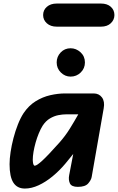

<svg xmlns="http://www.w3.org/2000/svg" viewBox="-20 -1055 666 1084"><path d="M120.5 9.5Q77 9.5 55.5 -23.8Q34 -57 34 -128Q34 -158.5 39.8 -196.8Q45.5 -235 56 -275.2Q66.5 -315.5 81 -352.2Q95.5 -389 113 -416Q142 -459 181 -483.2Q220 -507.5 263.5 -517.5Q307 -527.5 348.5 -527.5H508.5Q539 -527.5 555.8 -504.8Q572.5 -482 565.5 -443.5L497.5 -55.5Q494.5 -38.5 477.8 -19.2Q461 0 419.5 0Q383.5 0 374.5 -20Q365.5 -40 370.5 -66L393.5 -186Q390 -181.5 380.5 -169.8Q371 -158 361.5 -146.5Q352 -135 348 -130Q315 -91 276.5 -59.2Q238 -27.5 198 -9Q158 9.5 120.5 9.5ZM165 -152.5Q165 -148.5 165.8 -140.5Q166.5 -132.5 169 -126Q171.5 -119.5 176.5 -119.5Q187.5 -119.5 218.5 -147.8Q249.5 -176 315.5 -250Q349 -288 374 -328.2Q399 -368.5 422 -409.5H354Q333.5 -409.5 309.2 -404.8Q285 -400 261.8 -386.2Q238.5 -372.5 220.5 -345Q209 -326.5 198.8 -301.5Q188.5 -276.5 181 -249.8Q173.5 -223 169.2 -197.8Q165 -172.5 165 -152.5ZM378.5 -622.5Q347 -622.5 323.5 -645.8Q300 -669 300 -702.5Q300 -735 322.5 -758.8Q345 -782.5 378.5 -782.5Q410 -782.5 434.8 -759.8Q459.5 -737 459.5 -702.5Q459.5 -669 435.8 -645.8Q412 -622.5 378.5 -622.5ZM300.5 -904.5Q265.5 -904.5 244.5 -923.5Q223.5 -942.5 223.5 -970Q223.5 -998 244.5 -1016.5Q265.5 -1035 300.5 -1035H550Q585.5 -1035 605.8 -1016.5Q626 -998 626 -970Q626 -943.5 605.8 -924Q585.5 -904.5 550 -904.5Z"/></svg>

Font: Edu QLD Hand
Style: Regular
Weight: 400
Designer: Tina and Corey Anderson, Eben Sorkin
Foundry: Sorkin Type Co.
Version: Version 2.000